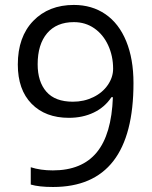

<svg xmlns="http://www.w3.org/2000/svg" viewBox="-20 -744 612 774"><path d="M518.1 -409.2Q518.1 9.8 193.8 9.8Q137.2 9.8 104 0V-69.8Q143.1 -57.1 192.9 -57.1Q310.1 -57.1 369.9 -129.6Q429.7 -202.1 435.1 -352.1H429.2Q402.3 -311.5 357.9 -290.3Q313.5 -269 257.8 -269Q163.1 -269 107.4 -325.7Q51.8 -382.3 51.8 -483.9Q51.8 -595.2 114 -659.7Q176.3 -724.1 277.8 -724.1Q350.6 -724.1 405 -686.8Q459.5 -649.4 488.8 -577.9Q518.1 -506.3 518.1 -409.2ZM277.8 -654.8Q208 -654.8 169.9 -609.9Q131.8 -564.9 131.8 -484.9Q131.8 -414.6 167 -374.3Q202.1 -334 273.9 -334Q318.4 -334 355.7 -352.1Q393.1 -370.1 414.6 -401.4Q436 -432.6 436 -466.8Q436 -518.1 416 -561.5Q396 -605 360.1 -629.9Q324.2 -654.8 277.8 -654.8Z"/></svg>

Font: f01836669
Style: Regular
Weight: 400
Foundry: Ascender Corporation
Version: Version 1.10